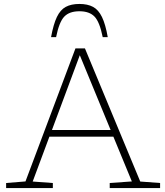

<svg xmlns="http://www.w3.org/2000/svg" viewBox="-20 -952 834 972"><path d="M690 -33 790.5 -25.5V0H535.5V-25.5L647.5 -33.5L554 -260H230L145.5 -33L247.5 -25.5V0H11V-25.5L109 -33.5L362 -707H410ZM243 -294H540L384 -672.5ZM382 -895Q331.5 -895 305.5 -868Q279.5 -841 264 -764H238.5Q250.5 -829.5 268 -866Q285.5 -902.5 313 -917.2Q340.5 -932 382 -932Q423.5 -932 451 -917.2Q478.5 -902.5 496.2 -866Q514 -829.5 525.5 -764H500Q484.5 -841 458.5 -868Q432.5 -895 382 -895Z"/></svg>

Font: Newsreader 6pt ExtraLight
Style: Regular
Weight: 275
Designer: Hugues Gentile
Foundry: Production Type
Version: Version 1.003; ttfautohint (v1.8.3)